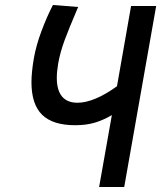

<svg xmlns="http://www.w3.org/2000/svg" viewBox="-20 -749 646 769"><path d="M106 -419.5Q106 -459 115.5 -515Q124.5 -566.5 146 -624.2Q167.5 -682 192 -729L293 -721L285 -702Q257.5 -638 239.2 -589Q221 -540 213 -494.5Q207.5 -461.5 207.5 -437.5Q207.5 -387.5 228.5 -362.5Q249.5 -337.5 290 -337.5Q356.5 -337.5 448.5 -403.5L505 -725H605.5L477.5 0H377L428 -288Q393 -267.5 359 -257.5Q325 -247.5 281 -247.5Q191.5 -247.5 148.8 -289.2Q106 -331 106 -419.5Z"/></svg>

Font: JuliaMono SemiBoldItalic
Style: Regular
Weight: 600
Italic angle: -9°
Monospace: yes
Designer: cormullion
Foundry: corm
Version: Version 0.049; ttfautohint (v1.8.4)